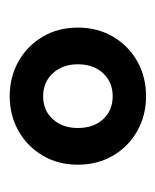

<svg xmlns="http://www.w3.org/2000/svg" viewBox="18 -744 328 405"><g transform="rotate(90 182.5 -542.0)"><path d="M183.3 -398Q143 -398 110.1 -416.4Q77.3 -434.9 58 -467.4Q38.7 -499.9 38.7 -541.6Q38.7 -583.6 58 -616.2Q77.3 -648.8 110.1 -667.2Q143 -685.6 183.3 -685.6Q223.7 -685.6 256.5 -667.2Q289.3 -648.8 308.6 -616.2Q327.9 -583.6 327.9 -541.6Q327.9 -499.9 308.6 -467.4Q289.3 -434.9 256.5 -416.4Q223.7 -398 183.3 -398ZM183.3 -468.5Q213.5 -468.5 232 -489Q250.5 -509.6 250.5 -541.6Q250.5 -574.9 232 -595Q213.5 -615.2 183.3 -615.2Q153.9 -615.2 135 -595Q116.1 -574.9 116.1 -541.6Q116.1 -509.6 135 -489Q153.9 -468.5 183.3 -468.5Z"/></g></svg>

Font: SourceSans3VF
Style: Regular
Weight: 200
Designer: Paul D. Hunt
Foundry: Adobe
Version: Version 3.052;hotconv 1.1.0;makeotfexe 2.6.0